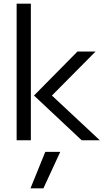

<svg xmlns="http://www.w3.org/2000/svg" viewBox="-20 -759 590 1039"><path d="M70 -739H147V0H70ZM164 -242 399 -480H497L261 -242L520 0H422ZM225 63H306L215 260H145Z"/></svg>

Font: Prompt Light
Style: Regular
Weight: 300
Designer: Katatrad Team
Foundry: CadsonDemak
Version: Version 1.001